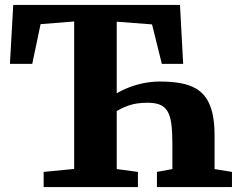

<svg xmlns="http://www.w3.org/2000/svg" viewBox="-20 -763 978 783"><path d="M158 0V-62L282.5 -74V-675.5L145.5 -664.5L111.5 -502.5H20.5L34 -743H714L727 -502.5H640L600 -663.5L456 -674.5V-382.5Q479.5 -396.5 508.5 -407.5Q537.5 -418.5 569 -424.5Q600.5 -430.5 632 -430.5Q679 -430.5 715.5 -424Q752 -417.5 778.5 -402.2Q805 -387 821.8 -361.5Q838.5 -336 846.8 -299Q855 -262 855 -211.5V-73.5L926 -62V0H620V-62L683 -73.5V-177.5Q683 -225.5 678.8 -257.8Q674.5 -290 663.2 -309Q652 -328 632.2 -336Q612.5 -344 582 -344Q536 -344 505 -332.8Q474 -321.5 456 -310V-73.5L542.5 -62V0Z"/></svg>

Font: Merriweather 28pt Black
Style: Regular
Weight: 900
Version: Version 2.100